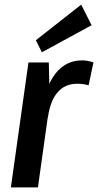

<svg xmlns="http://www.w3.org/2000/svg" viewBox="-20 -810 424 830"><path d="M103 -540H191L195 -364L144 0H27ZM160 -324Q175 -434 219.5 -491.5Q264 -549 335 -549Q348 -549 360.5 -546.5Q373 -544 384 -540L363 -441Q341 -448 314 -448Q261 -448 229 -411Q197 -374 187 -302ZM376 -701 161 -584 135 -636 331 -790Z"/></svg>

Font: Pathway Extreme Condensed SemiBold
Style: Italic
Weight: 600
Width: 3
Italic angle: -8°
Version: Version 1.001;gftools[0.9.26]